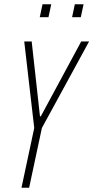

<svg xmlns="http://www.w3.org/2000/svg" viewBox="-20 -883 439 903"><path d="M81 0 141 -281 94 -688H129L168 -336H172L362 -688H399L177 -281L117 0ZM319 -802 332 -863H373L360 -802ZM167 -802 180 -863H221L208 -802Z"/></svg>

Font: Saira ExtraCondensed Thin
Style: Italic
Weight: 250
Width: 2
Italic angle: -12°
Designer: Hector Gatti with collaboration of the Omnibus-Type team
Foundry: Omnibus-Type
Version: Version 1.101